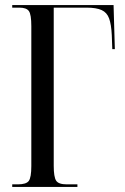

<svg xmlns="http://www.w3.org/2000/svg" viewBox="-20 -734 489 754"><path d="M28 0V-10H50Q83 -10 93 -23.5Q103 -37 103 -82V-631Q103 -677 93.5 -690.5Q84 -704 56 -704H28V-714H426L431 -541H421L419 -596Q417 -638 408.5 -661.5Q400 -685 379 -694.5Q358 -704 320 -704H191V-83Q191 -39 200.5 -24.5Q210 -10 242 -10H284V0Z"/></svg>

Font: Noto Serif Display ExtraCondensed
Style: Regular
Weight: 400
Width: 2
Designer: Monotype Design Team
Foundry: Monotype Imaging Inc.
Version: Version 2.009